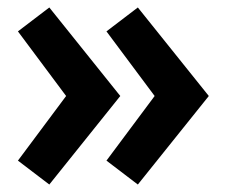

<svg xmlns="http://www.w3.org/2000/svg" viewBox="-20 -513 603 514"><path d="M539 -256 349 -19 265 -83 394 -256 265 -429 349 -493ZM302 -256 112 -19 28 -83 157 -256 28 -429 112 -493Z"/></svg>

Font: Post Grotesk Bold
Style: Bold
Weight: 700
Version: Version 1.0